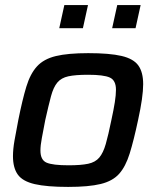

<svg xmlns="http://www.w3.org/2000/svg" viewBox="-20 -727 615 755"><path d="M248 8Q164 8 116.5 -3Q69 -14 50 -40.5Q31 -67 31 -113Q31 -140 37 -174.5Q43 -209 52 -255Q68 -335 83.5 -386Q99 -437 125.5 -466Q152 -495 199.5 -506.5Q247 -518 327 -518Q411 -518 458 -507Q505 -496 524 -469.5Q543 -443 543 -396Q543 -346 523 -255Q506 -175 490 -123.5Q474 -72 448.5 -43.5Q423 -15 376 -3.5Q329 8 248 8ZM250 -77Q298 -77 326.5 -83Q355 -89 370.5 -107.5Q386 -126 396 -161Q406 -196 418 -255Q427 -296 431.5 -325Q436 -354 436 -374Q436 -411 412 -422Q388 -433 326 -433Q277 -433 249 -427Q221 -421 205.5 -402.5Q190 -384 180.5 -348.5Q171 -313 158 -255Q150 -213 144.5 -184Q139 -155 139 -135Q139 -98 163 -87.5Q187 -77 250 -77ZM421 -616 441 -707H533L513 -616ZM213 -616 233 -707H326L306 -616Z"/></svg>

Font: Saira Medium
Style: Italic
Weight: 500
Italic angle: -12°
Designer: Hector Gatti with collaboration of the Omnibus-Type team
Foundry: Omnibus-Type
Version: Version 1.100; ttfautohint (v1.8.3)